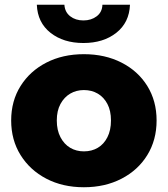

<svg xmlns="http://www.w3.org/2000/svg" viewBox="-20 -779 706 808"><path d="M333 9Q244 9 175 -27Q106 -63 66.5 -126.5Q27 -190 27 -272Q27 -354 66.5 -417Q106 -480 175 -515.5Q244 -551 333 -551Q422 -551 491.5 -515.5Q561 -480 600 -417Q639 -354 639 -272Q639 -190 600 -126.5Q561 -63 491.5 -27Q422 9 333 9ZM333 -142Q366 -142 391.5 -157Q417 -172 432 -201.5Q447 -231 447 -272Q447 -313 432 -341.5Q417 -370 391.5 -385Q366 -400 333 -400Q301 -400 275.5 -385Q250 -370 234.5 -341.5Q219 -313 219 -272Q219 -231 234.5 -201.5Q250 -172 275.5 -157Q301 -142 333 -142ZM331 -598Q247 -598 192.5 -641Q138 -684 135 -759H251Q253 -728 275.5 -710.5Q298 -693 331 -693Q364 -693 387 -710.5Q410 -728 411 -759H527Q524 -684 469.5 -641Q415 -598 331 -598Z"/></svg>

Font: Montserrat Thin ExtraBold
Style: Regular
Weight: 800
Version: Version 9.000